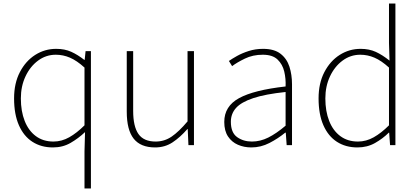

<svg xmlns="http://www.w3.org/2000/svg" viewBox="-20 -814 2343 1077"><path d="M454 243V35L457 -73Q420 -38 376 -12.5Q332 13 277 13Q211 13 162 -18.5Q113 -50 86 -111.5Q59 -173 59 -262Q59 -347 91.5 -409.5Q124 -472 177.5 -506Q231 -540 295 -540Q343 -540 379.5 -523.5Q416 -507 453 -478H455L460 -527H490V243ZM280 -20Q326 -20 368.5 -44Q411 -68 454 -111V-435Q411 -474 372.5 -490.5Q334 -507 293 -507Q238 -507 193.5 -474Q149 -441 123 -385.5Q97 -330 97 -262Q97 -190 118.5 -135.5Q140 -81 181 -50.5Q222 -20 280 -20Z M850 13Q769 13 730 -36Q691 -85 691 -188V-527H727V-192Q727 -105 756.5 -62.5Q786 -20 853 -20Q902 -20 942.5 -47.5Q983 -75 1032 -133V-527H1068V0H1037L1033 -90H1031Q991 -44 948 -15.5Q905 13 850 13Z M1390 13Q1349 13 1314.5 -2Q1280 -17 1259 -48.5Q1238 -80 1238 -130Q1238 -218 1321 -263.5Q1404 -309 1582 -329Q1584 -372 1574.5 -412.5Q1565 -453 1537 -480Q1509 -507 1454 -507Q1398 -507 1353 -485Q1308 -463 1282 -443L1264 -472Q1281 -484 1309.5 -500Q1338 -516 1375.5 -528Q1413 -540 1456 -540Q1518 -540 1553.5 -512.5Q1589 -485 1603.5 -440Q1618 -395 1618 -341V0H1588L1583 -70H1580Q1540 -37 1491.5 -12Q1443 13 1390 13ZM1393 -20Q1440 -20 1485 -42.5Q1530 -65 1582 -109V-298Q1468 -286 1400.5 -263.5Q1333 -241 1304 -208.5Q1275 -176 1275 -131Q1275 -70 1310 -45Q1345 -20 1393 -20Z M1985 13Q1919 13 1870 -18.5Q1821 -50 1794 -111.5Q1767 -173 1767 -262Q1767 -347 1799.5 -409.5Q1832 -472 1885.5 -506Q1939 -540 2003 -540Q2051 -540 2088 -523Q2125 -506 2165 -474L2162 -573V-794H2198V0H2168L2163 -70H2161Q2128 -37 2084 -12Q2040 13 1985 13ZM1988 -20Q2034 -20 2076.5 -44Q2119 -68 2162 -111V-435Q2119 -474 2080.5 -490.5Q2042 -507 2001 -507Q1946 -507 1901.5 -474Q1857 -441 1831 -385.5Q1805 -330 1805 -262Q1805 -190 1826.5 -135.5Q1848 -81 1889 -50.5Q1930 -20 1988 -20Z"/></svg>

Font: Noto Sans KR Thin
Style: Regular
Weight: 100
Designer: Ryoko NISHIZUKA 西塚涼子 (kana, bopomofo & ideographs); Paul D. Hunt (Latin, Greek & Cyrillic); Sandoll Communications 산돌커뮤니
Foundry: Adobe
Version: Version 2.004-H2;hotconv 1.0.118;makeotfexe 2.5.65603